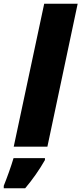

<svg xmlns="http://www.w3.org/2000/svg" viewBox="-71 -780 433 1021"><path d="M2 0H181L342 -760H164ZM-51 208V221H63C102 175 139 122 168 71V61H1C-12 105 -34 166 -51 208Z"/></svg>

Font: Noto Sans SemiCondensed Black
Style: Italic
Weight: 900
Width: 4
Italic angle: -12°
Designer: Monotype Design Team
Foundry: Monotype Imaging Inc.
Version: Version 2.013